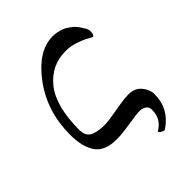

<svg xmlns="http://www.w3.org/2000/svg" viewBox="-160 -512 699 699"><g transform="rotate(-45 189.0 -163.0)"><path d="M22.5 -128.9Q22.5 -249 88.9 -338.4Q155.3 -427.7 230.5 -427.7Q243.2 -427.7 254.9 -425.3Q266.6 -422.9 275.4 -419.4Q284.2 -416 292.5 -410.2Q300.8 -404.3 306.2 -400.4Q311.5 -396.5 317.9 -388.7Q324.2 -380.9 326.2 -377.9Q328.1 -375 332 -368.2L336.9 -361.3Q341.8 -349.6 341.8 -345.7Q341.8 -322.3 332 -322.3Q331.1 -322.3 315.9 -331.1Q300.8 -339.8 276.4 -348.1Q252 -356.4 226.6 -356.4Q152.3 -356.4 105.5 -297.9Q58.6 -239.3 58.6 -117.2Q58.6 -99.6 65.9 -88.4Q73.2 -77.1 86.4 -72.8Q99.6 -68.4 110.8 -66.9Q122.1 -65.4 137.7 -65.4Q157.2 -65.4 205.1 -74.2Q252.9 -83 276.4 -83Q309.6 -83 327.1 -61Q344.7 -39.1 344.7 -17.6Q344.7 59.6 278.3 102.5Q273.4 102.5 265.1 98.1Q256.8 93.8 256.8 87.9Q297.9 65.4 297.9 16.6Q297.9 2.9 287.6 -4.4Q277.3 -11.7 262.7 -11.7Q248 -11.7 202.6 -4.4Q157.2 2.9 130.9 2.9Q71.3 2.9 46.9 -31.2Q22.5 -65.4 22.5 -128.9Z"/></g></svg>

Font: Crimson Text
Style: Regular
Weight: 400
Version: Version 0.13